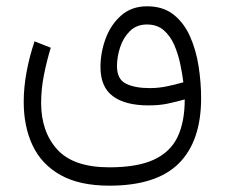

<svg xmlns="http://www.w3.org/2000/svg" viewBox="-20 -377 718 613"><path d="M329.1 215.8Q233.9 215.8 173.3 181.9Q112.8 147.9 84.2 87.6Q55.7 27.3 55.7 -51.8Q55.7 -98.1 64.9 -147.7Q74.2 -197.3 90.3 -245.1L142.1 -224.6Q128.9 -181.6 120.1 -136.7Q111.3 -91.8 111.3 -48.8Q111.3 43.9 163.1 100.6Q214.8 157.2 329.1 157.2Q418.5 157.2 471.2 132.8Q523.9 108.4 546.9 60.3Q569.8 12.2 569.8 -59.6Q542 -51.8 515.1 -46.1Q488.3 -40.5 454.6 -40.5Q379.4 -40.5 340.1 -70.1Q300.8 -99.6 300.8 -162.6Q300.8 -209.5 317.4 -254.2Q334 -298.8 367.2 -327.9Q400.4 -356.9 449.7 -356.9Q500.5 -356.9 533.9 -330.6Q567.4 -304.2 586.7 -260.7Q606 -217.3 614 -165.8Q622.1 -114.3 622.1 -63.5Q622.1 73.7 550.8 144.8Q479.5 215.8 329.1 215.8ZM458 -95.7Q485.8 -95.7 512.9 -101.3Q540 -106.9 565.4 -114.3Q562 -142.1 555.2 -174.1Q548.3 -206.1 535.9 -234.4Q523.4 -262.7 502.4 -280.8Q481.4 -298.8 449.2 -298.8Q416 -298.8 394.8 -277.8Q373.5 -256.8 363.5 -226.1Q353.5 -195.3 353.5 -166Q353.5 -124 382.1 -109.9Q410.6 -95.7 458 -95.7Z"/></svg>

Font: Vazirmatn RD ExtraLight
Style: Regular
Weight: 200
Designer: Saber Rastikerdar
Foundry: Saber Rastikerdar
Version: Version 32.102